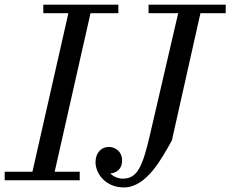

<svg xmlns="http://www.w3.org/2000/svg" viewBox="-60 -770 984 820"><path d="M-40 -36.5V0H280.5V-36.5H173.5L326.5 -713.5H445.5V-750H125V-713.5H232L78.5 -36.5ZM574.5 -750V-713.5H701L579.5 -190C548.5 -57.5 526 -7 464.5 -7C444.5 -7 425 -16 410.5 -29C437.5 -31 461.5 -48.5 461.5 -84C461.5 -125 430 -142.5 405 -142.5C374.5 -142.5 348 -119.5 348 -77.5C348 -27.5 392 30.5 469 30.5C568 30.5 634 -99.5 674 -170L796 -713.5H904V-750Z"/></svg>

Font: Bodoni* 06pt
Style: Italic
Weight: 400
Italic angle: -13°
Version: Version 2.3